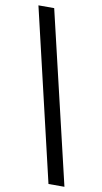

<svg xmlns="http://www.w3.org/2000/svg" viewBox="-95 -794 505 948"><g transform="rotate(10 157.0 -320.0)"><path d="M97 -750 300 110H220L18 -750Z"/></g></svg>

Font: Magra
Style: Regular
Weight: 400
Designer: Viviana Monsalve
Foundry: Viviana Monsalve
Version: Version 1.001